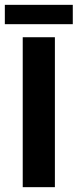

<svg xmlns="http://www.w3.org/2000/svg" viewBox="-66 -774 321 794"><path d="M28 -620H161V0H28ZM-46 -674V-754H235V-674Z"/></svg>

Font: Smooch Sans Thin ExtraBold
Style: Regular
Weight: 800
Version: Version 1.010